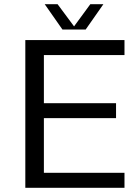

<svg xmlns="http://www.w3.org/2000/svg" viewBox="-20 -890 660 910"><path d="M570 -629H188V-401H530V-330H188V-71H570V0H100V-700H570ZM276 -750 192 -870H253L331 -765L408 -870H470L386 -750Z"/></svg>

Font: Fivo Sans Modern
Style: Regular
Weight: 400
Designer: Alexander Slobzheninov
Foundry: Alexander Slobzheninov
Version: 1.0